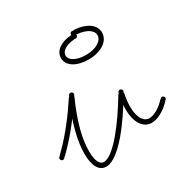

<svg xmlns="http://www.w3.org/2000/svg" viewBox="-135 -620 716 733"><g transform="rotate(-30 223.5 -253.0)"><path d="M131 4C188 4 271 -110 324 -201C328 -207 326 -212 321 -215C316 -218 311 -217 307 -211C254 -122 176 -16 131 -16C114 -16 102 -36 102 -81C102 -131 118 -200 157 -286C160 -292 158 -296 152 -299C146 -302 141 -300 138 -294C99 -206 82 -133 82 -81C82 -28 98 4 131 4ZM0 -101C6 -101 10 -106 10 -111C10 -116 6 -121 0 -121C-6 -121 -10 -116 -10 -111C-10 -106 -6 -101 0 -101ZM0 -111C5 -106 10 -106 14 -111L28 -125C68 -165 114 -223 155 -285C158 -291 158 -296 152 -299C146 -302 142 -302 138 -296C98 -235 54 -179 14 -139L0 -125C-5 -120 -5 -116 0 -111ZM152 -289C158 -289 162 -294 162 -299C162 -304 158 -309 152 -309C146 -309 142 -304 142 -299C142 -294 146 -289 152 -289ZM152 -289C158 -289 162 -294 162 -299C162 -304 158 -309 152 -309C146 -309 142 -304 142 -299C142 -294 146 -289 152 -289ZM365 -54C389 -54 420 -70 445 -95L447 -97C452 -102 452 -106 447 -111C442 -116 438 -116 436 -114L431 -109C408 -86 383 -74 365 -74C340 -74 323 -102 323 -148C323 -162 324 -180 329 -203C330 -209 328 -214 321 -215C315 -216 310 -214 309 -207C305 -183 303 -162 303 -148C303 -94 325 -54 365 -54ZM321 -205C326 -205 331 -210 331 -215C331 -220 326 -225 321 -225C316 -225 311 -220 311 -215C311 -210 316 -205 321 -205ZM321 -205C326 -205 331 -210 331 -215C331 -220 326 -225 321 -225C316 -225 311 -220 311 -215C311 -210 316 -205 321 -205ZM447 -101C452 -101 457 -106 457 -111C457 -116 452 -121 447 -121C442 -121 437 -116 437 -111C437 -106 442 -101 447 -101ZM276 -384C333 -384 372 -411 372 -448C372 -482 338 -507 286 -510C279 -510 275 -506 275 -500C275 -494 279 -490 285 -490C328 -487 352 -468 352 -448C352 -425 323 -404 276 -404C234 -404 207 -421 207 -441C207 -460 230 -475 263 -478C270 -478 273 -481 273 -488C273 -494 270 -498 263 -498C220 -495 187 -474 187 -441C187 -407 224 -384 276 -384ZM273 -478C278 -478 283 -482 283 -488C283 -494 278 -498 273 -498C268 -498 263 -494 263 -488C263 -482 268 -478 273 -478ZM275 -490C280 -490 285 -494 285 -500C285 -506 280 -510 275 -510C270 -510 265 -506 265 -500C265 -494 270 -490 275 -490Z"/></g></svg>

Font: Mistral SingleLine Outline
Style: Regular
Weight: 300
Designer: François Chastanet, Élisa Garzelli, Anais Alves, Morgane Autin
Foundry: institut supérieur des arts et du design Toulouse / isdaT
Version: Version 1.000;Glyphs 3.3 (3337)